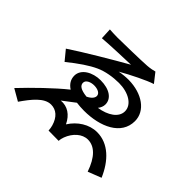

<svg xmlns="http://www.w3.org/2000/svg" viewBox="-178 -1043 1357 1357"><g transform="rotate(45 500.0 -364.5)"><path d="M237 -767 241 -683C305 -689 481 -695 519 -696C409 -634 213 -518 113 -451L173 -378C251 -441 316 -485 371 -510C422 -534 493 -545 550 -545C645 -545 722 -500 722 -433C722 -372 656 -328 569 -315C582 -331 590 -350 590 -370C590 -427 535 -467 445 -467C366 -467 290 -425 290 -358C290 -321 309 -291 342 -270C254 -200 134 -83 52 4L139 54C193 -24 251 -98 319 -98C370 -98 410 -65 429 1C433 15 435 29 436 45L538 46C538 34 542 15 547 3C571 -61 622 -107 678 -107C745 -107 800 -53 837 55L937 16C886 -103 801 -190 687 -190C609 -190 536 -143 492 -73C461 -138 410 -172 347 -166L439 -236C462 -233 487 -231 514 -231C675 -231 821 -296 821 -434C821 -536 720 -607 584 -609C555 -609 523 -606 492 -600C565 -642 678 -698 730 -714L675 -784C662 -780 634 -774 606 -772C557 -768 343 -764 314 -764C289 -764 253 -766 237 -767ZM456 -314C391 -321 369 -340 369 -366C369 -395 407 -409 438 -409C476 -409 505 -394 505 -369C505 -350 489 -330 456 -314Z"/></g></svg>

Font: GenYoGothic2 TW M
Style: Regular
Weight: 500
Version: Version 2.100;PS 2.1;hotconv 16.6.51;makeotf.lib2.5.65220 DE